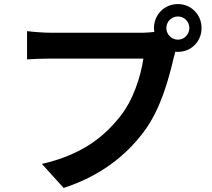

<svg xmlns="http://www.w3.org/2000/svg" viewBox="-20 -870 1040 944"><path d="M687 -222C771 -333 811 -488 834 -586C837 -595 839 -605 842 -616C846 -615 851 -615 855 -615C920 -615 971 -666 971 -732C971 -798 920 -850 855 -850C794 -850 745 -806 738 -747L737 -733V-732C737 -725 738 -720 739 -713C718 -711 697 -709 683 -709H230C197 -709 142 -713 113 -717V-578C138 -580 184 -582 230 -582H685C672 -496 637 -381 571 -298C490 -196 384 -110 186 -64L293 54C471 -4 597 -102 687 -222ZM798 -727C798 -728 798 -730 798 -732C798 -764 823 -789 855 -789C886 -789 911 -764 911 -732C911 -701 886 -675 855 -675C825 -675 801 -698 798 -727ZM738 -742C737 -740 737 -739 737 -737V-734ZM737 -733V-734V-733Z"/></svg>

Font: Glow Sans TC Normal
Style: Bold
Weight: 700
Designer: Ryoko NISHIZUKA (kana, bopomofo & ideographs); Paul D. Hunt (Latin, Greek & Cyrillic); Sandoll Communications, Soo-young
Version: Version 0.93